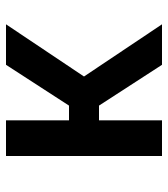

<svg xmlns="http://www.w3.org/2000/svg" viewBox="20 -580 560 640"><g transform="rotate(-90 300.0 -260.0)"><path d="M100 0V-520H219V-310H268L404 -520H539L365 -260L539 0H404L268 -210H219V0Z"/></g></svg>

Font: Iosevka Fixed Extended
Style: Bold
Weight: 700
Width: 7
Monospace: yes
Designer: Belleve Invis
Foundry: Belleve Invis
Version: Version 24.1.1; ttfautohint (v1.8.4)